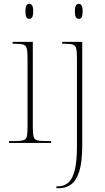

<svg xmlns="http://www.w3.org/2000/svg" viewBox="-20 -758 555 1018"><path d="M135 -658Q126 -658 120.5 -666Q115 -674 115 -698Q115 -721 120.5 -729.5Q126 -738 135 -738Q144 -738 150 -729.5Q156 -721 156 -698Q156 -674 150 -666Q144 -658 135 -658ZM28 0V-10H53Q87 -10 102.5 -14Q118 -18 122 -34Q126 -50 126 -85V-448Q126 -484 122 -500.5Q118 -517 104 -521.5Q90 -526 61 -526H47V-536H154V-85Q154 -50 158 -34Q162 -18 177.5 -14Q193 -10 227 -10H251V0ZM397 -658Q389 -658 383 -666Q377 -674 377 -698Q377 -721 383 -729.5Q389 -738 397 -738Q407 -738 412.5 -729.5Q418 -721 418 -698Q418 -674 412.5 -666Q407 -658 397 -658ZM279 240V230H288Q319 230 341.5 211Q364 192 376 146Q388 100 388 18V-449Q388 -484 384 -500.5Q380 -517 366.5 -521.5Q353 -526 325 -526H310V-536H416V12Q416 102 400 151.5Q384 201 356 220.5Q328 240 292 240Z"/></svg>

Font: Noto Serif Display SemiCondensed Thin
Style: Regular
Weight: 100
Width: 4
Designer: Monotype Design Team
Foundry: Monotype Imaging Inc.
Version: Version 2.009